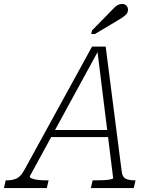

<svg xmlns="http://www.w3.org/2000/svg" viewBox="-70 -952 771 972"><path d="M189 -294H488L490 -258H171ZM422 -703 433 -705 81 -60Q79 -54 90 -49Q101 -44 120.5 -41.5Q140 -39 163 -39H176L167 0H-50L-41 -39H-35Q-6 -39 15 -49Q36 -59 54 -93L396 -716H465L546 -85Q549 -56 566 -47.5Q583 -39 611 -39H616L607 0H390L399 -39H413Q436 -39 456.5 -40Q477 -41 489.5 -44Q502 -47 503 -49ZM486 -890Q499 -903 508 -912.5Q517 -922 527 -927Q537 -932 548 -932Q563 -932 570.5 -923Q578 -914 578 -903Q578 -892 572.5 -884Q567 -876 556 -868Q545 -860 528 -850L411 -780H392L396 -798Z"/></svg>

Font: Roboto Serif Thin
Style: Italic
Weight: 250
Italic angle: -10°
Version: Version 1.007